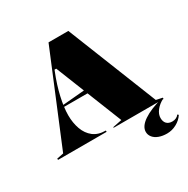

<svg xmlns="http://www.w3.org/2000/svg" viewBox="-200 -886 1250 1276"><g transform="rotate(-30 425.0 -248.5)"><path d="M5 0V-10L56 -20L341 -708H493L767 -20L815 -10V0H432V-5L502 -19L298 -531H285L281 -521Q247 -436 229.5 -358.5Q212 -281 212 -222Q212 -164 229.5 -115.5Q247 -67 283.5 -38.5Q320 -10 378 -10V0ZM172 -285V-295L402 -315V-285ZM815 -4Q778 15 756 43Q734 71 734 100Q734 128 749 143.5Q764 159 792 159Q808 159 821.5 152.5Q835 146 842 135L850 142Q830 173 795 192Q760 211 721 211Q687 211 660 201Q633 191 618 172.5Q603 154 603 131Q603 89 656.5 52.5Q710 16 808 -10Z"/></g></svg>

Font: Kalnia
Style: Bold
Weight: 700
Designer: Frida Medrano
Foundry: Frida Medrano
Version: Version 1.105